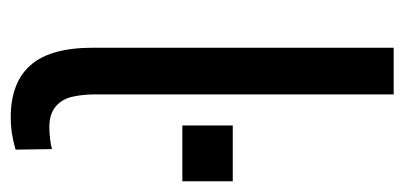

<svg xmlns="http://www.w3.org/2000/svg" viewBox="-218 -527 754 358"><g transform="rotate(90 159.0 -348.0)"><path d="M199 9Q134 9 101.5 -28Q69 -65 69 -144V-705H156V-148Q156 -125 160.5 -105.5Q165 -86 179 -74.5Q193 -63 217 -63Q228 -63 240 -64.5Q252 -66 258 -68L259 0Q241 5 227.5 7Q214 9 199 9ZM214 -311V-405H318V-311Z"/></g></svg>

Font: Nunito Sans 10pt Condensed Medium
Style: Regular
Weight: 500
Width: 3
Designer: Vernon Adams
Foundry: Vernon Adams
Version: Version 3.101;gftools[0.9.27]